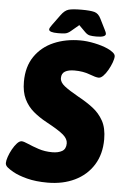

<svg xmlns="http://www.w3.org/2000/svg" viewBox="-78 -901 608 951"><g transform="rotate(5 226.5 -426.0)"><path d="M195 8Q136 8 92 -3.5Q48 -15 22 -30Q4 -40 -7.5 -49.5Q-19 -59 -19 -71Q-19 -83 -12.5 -102Q-6 -121 4.5 -140Q15 -159 27 -172Q39 -185 50 -185Q60 -185 82.5 -175Q105 -165 136.5 -154.5Q168 -144 205 -144Q235 -144 254 -155Q273 -166 273 -194Q273 -216 250 -236Q227 -256 164 -290Q127 -310 98 -334.5Q69 -359 52 -394Q35 -429 35 -480Q35 -555 70 -606Q105 -657 164 -682.5Q223 -708 296 -708Q329 -708 367 -700Q405 -692 432 -680Q448 -673 460 -663.5Q472 -654 472 -644Q472 -632 465 -613Q458 -594 447.5 -575.5Q437 -557 425 -544.5Q413 -532 402 -532Q388 -532 355.5 -544.5Q323 -557 280 -557Q250 -557 233 -547Q216 -537 216 -514Q216 -493 239.5 -474.5Q263 -456 311 -429Q350 -408 383 -383Q416 -358 436 -322Q456 -286 456 -230Q456 -156 422.5 -102.5Q389 -49 330 -20.5Q271 8 195 8ZM182 -734Q137 -734 137 -749Q137 -756 149 -772L187 -824Q205 -849 225 -854.5Q245 -860 289 -860Q332 -860 352.5 -854.5Q373 -849 385 -824L411 -772Q419 -757 419 -751Q419 -734 373 -734Q352 -734 340 -736.5Q328 -739 316 -751L284 -783L246 -751Q231 -738 217 -736Q203 -734 182 -734Z"/></g></svg>

Font: Asap Semi Condensed Semi Condensed Black
Style: Italic
Weight: 900
Width: 4
Italic angle: -6°
Designer: Pablo Cosgaya
Foundry: Omnibus-Type
Version: Version 3.001; ttfautohint (v1.8.4.7-5d5b)